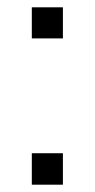

<svg xmlns="http://www.w3.org/2000/svg" viewBox="-20 -505 259 525"><path d="M67 -400V-485H152V-400ZM67 0V-86H152V0Z"/></svg>

Font: Nunito Sans 12pt ExtraLight 12pt Light
Style: Regular
Weight: 300
Version: Version 3.101;gftools[0.9.27]